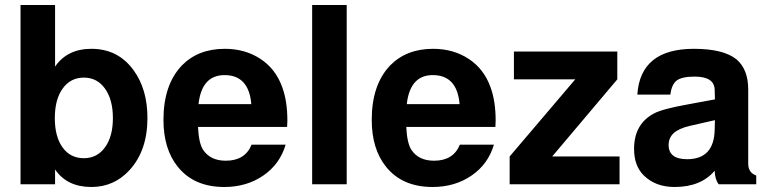

<svg xmlns="http://www.w3.org/2000/svg" viewBox="-20 -736 3072 767"><path d="M62 -716H200V-470Q249 -541 345 -541Q452 -541 514 -455Q569 -379 569 -265Q569 -135 498 -57Q436 11 345 11Q248 11 200 -59V0H62ZM315 -426Q262 -426 230.5 -382.5Q199 -339 199 -264Q199 -190 230 -147Q261 -104 315 -104Q368 -104 399.5 -147.5Q431 -191 431 -264Q431 -338 399.5 -382Q368 -426 315 -426Z M1127 -229H771Q774 -165 791 -138Q820 -94 882 -94Q959 -94 985 -158H1121Q1098 -80 1031.5 -34.5Q965 11 876 11Q755 11 690 -70Q633 -141 633 -257Q633 -398 707 -475Q772 -541 878 -541Q959 -541 1020 -501Q1081 -461 1107 -389Q1128 -333 1128 -254Q1128 -244 1127 -229ZM984 -320Q974 -436 877 -436Q786 -436 773 -320Z M1365 -716V0H1227V-716Z M1959 -229H1603Q1606 -165 1623 -138Q1652 -94 1714 -94Q1791 -94 1817 -158H1953Q1930 -80 1863.5 -34.5Q1797 11 1708 11Q1587 11 1522 -70Q1465 -141 1465 -257Q1465 -398 1539 -475Q1604 -541 1710 -541Q1791 -541 1852 -501Q1913 -461 1939 -389Q1960 -333 1960 -254Q1960 -244 1959 -229ZM1816 -320Q1806 -436 1709 -436Q1618 -436 1605 -320Z M2446 -530V-419L2186 -111H2455V0H2016V-111L2278 -419H2033V-530Z M3001 -35V0H2851Q2836 -19 2835 -54Q2780 11 2675 11Q2598 11 2551 -36Q2513 -74 2513 -141Q2513 -241 2593 -283Q2627 -301 2728 -319L2836 -339L2835 -377Q2834 -430 2755 -430Q2704 -430 2683.5 -414.5Q2663 -399 2658 -358H2526Q2538 -541 2752 -541Q2870 -541 2922 -499Q2969 -459 2969 -378V-82Q2969 -46 3001 -35ZM2836 -256 2735 -233Q2692 -223 2671 -204Q2651 -185 2651 -157Q2651 -100 2725 -100Q2832 -100 2835 -217Z"/></svg>

Font: Almarai Bold
Style: Regular
Weight: 700
Designer: Boutros International 2019
Foundry: Created by Boutros International 2019
Version: Version 1.10